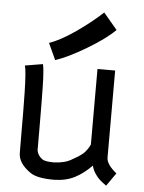

<svg xmlns="http://www.w3.org/2000/svg" viewBox="-53 -789 625 836"><g transform="rotate(5 259.0 -371.0)"><path d="M140.6 -592.8Q189 -608.9 254.9 -654.8Q320.8 -700.7 368.7 -745.6L428.7 -674.3Q389.2 -634.3 308.6 -586.2Q228 -538.1 173.8 -520.5ZM442.4 4.9Q424.8 -7.8 414.8 -16.4Q404.8 -24.9 393.6 -41.3Q382.3 -57.6 377.4 -77.1Q342.8 -41.5 304.7 -21.7Q266.6 -2 215.8 -1H211.4Q140.1 -1 110.4 -21.5Q55.7 -59.1 55.7 -104.5Q55.2 -133.8 55.2 -189Q55.2 -244.1 54.9 -284.7Q54.7 -325.2 53.7 -369.9Q52.7 -414.6 50.5 -444.1Q48.3 -473.6 44.4 -485.4L122.6 -498.5Q125.5 -485.8 127.4 -461.7Q129.4 -437.5 130.1 -395.8Q130.9 -354 131.1 -321.3Q131.3 -288.6 131.6 -223.4Q131.8 -158.2 131.8 -122.1Q135.7 -100.1 156.2 -85Q168.5 -76.2 208 -76.2Q255.4 -78.1 285.6 -96.7Q287.1 -97.7 297.4 -103.5Q307.6 -109.4 311.5 -111.8Q315.4 -114.3 324.5 -121.1Q333.5 -127.9 338.6 -133.5Q343.8 -139.2 350.1 -148.4Q356.4 -157.7 360.8 -168V-498H438V-116.7Q439 -86.9 482.4 -52.2Z"/></g></svg>

Font: Fantasque Sans Mono
Style: Regular
Weight: 400
Monospace: yes
Designer: Jany Belluz
Version: Version 1.8.0 ; ttfautohint (v1.8.2)